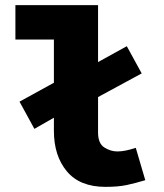

<svg xmlns="http://www.w3.org/2000/svg" viewBox="-20 -716 640 748"><path d="M114 -214 56 -320 198 -398 329 -456 474 -536 532 -430 329 -320 198 -262ZM391 12Q291 12 240.5 -48.5Q190 -109 190 -206V-562H40V-696H362V-200Q362 -157 386.5 -141.5Q411 -126 437 -126Q453 -126 470 -129.5Q487 -133 509 -140L546 -14Q506 -2 473 5Q440 12 391 12Z"/></svg>

Font: Source Code Pro ExtraLight Black
Style: Regular
Weight: 900
Monospace: yes
Version: Version 1.018;hotconv 1.0.116;makeotfexe 2.5.65601